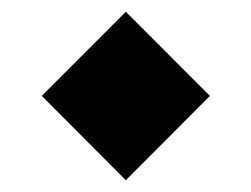

<svg xmlns="http://www.w3.org/2000/svg" viewBox="-20 -384 432 330"><path d="M196.3 -363.8 340.8 -219.2 196.3 -74.2 51.8 -219.2Z"/></svg>

Font: Estedad-FD Black
Style: Regular
Weight: 900
Designer: Amin Abedi
Version: Version 7.3